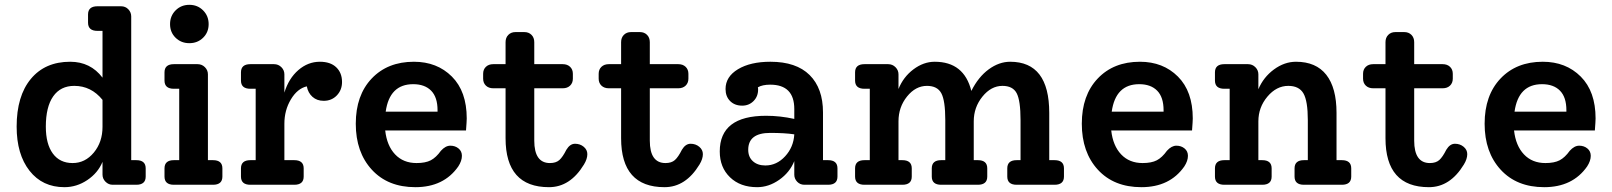

<svg xmlns="http://www.w3.org/2000/svg" viewBox="-20 -766 6682 796"><path d="M545 -102Q584 -102 584 -68V-34Q584 0 545 0H447Q430 0 417.5 -12.5Q405 -25 405 -42V-95Q386 -49 342 -19.5Q298 10 247 10Q156 10 102.5 -58Q49 -126 49 -241Q49 -368 108 -439Q167 -510 271 -510Q355 -510 405 -444V-638H384Q345 -638 345 -672V-706Q345 -740 384 -740H482Q500 -740 512 -727.5Q524 -715 524 -698V-102ZM281 -90Q333 -90 369 -133.5Q405 -177 405 -240V-352Q358 -410 288 -410Q231 -410 200.5 -366.5Q170 -323 170 -241Q170 -169 199 -129.5Q228 -90 281 -90Z M822 -609.5Q799 -587 765 -587Q731 -587 708 -609.5Q685 -632 685 -666Q685 -700 708 -723Q731 -746 765 -746Q799 -746 822 -723Q845 -700 845 -666Q845 -632 822 -609.5ZM701 0Q662 0 662 -34V-68Q662 -102 701 -102H723V-398H701Q662 -398 662 -432V-466Q662 -500 701 -500H799Q817 -500 829.5 -487.5Q842 -475 842 -458V-102H863Q902 -102 902 -68V-34Q902 0 863 0Z M1306 -510Q1350 -510 1374 -487Q1398 -464 1398 -426Q1398 -393 1376.5 -370.5Q1355 -348 1322 -348Q1294 -348 1275.5 -364.5Q1257 -381 1252 -408Q1213 -399 1186 -354Q1159 -309 1159 -253V-102H1200Q1239 -102 1239 -68V-34Q1239 0 1200 0H1018Q979 0 979 -34V-68Q979 -102 1018 -102H1040V-398H1018Q979 -398 979 -432V-466Q979 -500 1018 -500H1116Q1134 -500 1146.5 -487.5Q1159 -475 1159 -458V-382Q1177 -441 1217 -475.5Q1257 -510 1306 -510Z M1915 -275Q1915 -264 1912 -225H1577Q1584 -162 1618 -126Q1652 -90 1707 -90Q1744 -90 1766 -101.5Q1788 -113 1808 -141Q1827 -162 1847 -162Q1867 -162 1881 -150.5Q1895 -139 1895 -120Q1895 -99 1880 -76Q1820 10 1702 10Q1588 10 1521.5 -62.5Q1455 -135 1455 -253Q1455 -371 1521 -440.5Q1587 -510 1696 -510Q1792 -510 1853.5 -448.5Q1915 -387 1915 -275ZM1693 -417Q1595 -417 1579 -303H1794V-309Q1794 -363 1767.5 -390Q1741 -417 1693 -417Z M2415 -127Q2415 -107 2401 -84Q2344 10 2256 10Q2076 10 2076 -193V-400H2025Q2006 -400 1994.5 -411Q1983 -422 1983 -440V-460Q1983 -478 1994.5 -489Q2006 -500 2025 -500H2076V-591Q2076 -610 2087.5 -621.5Q2099 -633 2117 -633H2154Q2172 -633 2183.5 -621.5Q2195 -610 2195 -591V-500H2313Q2332 -500 2343.5 -489Q2355 -478 2355 -460V-440Q2355 -422 2343.5 -411Q2332 -400 2313 -400H2195V-183Q2195 -90 2260 -90Q2285 -90 2299 -102.5Q2313 -115 2328 -145Q2343 -170 2364 -170Q2385 -170 2400 -157.5Q2415 -145 2415 -127Z M2894 -127Q2894 -107 2880 -84Q2823 10 2735 10Q2555 10 2555 -193V-400H2504Q2485 -400 2473.5 -411Q2462 -422 2462 -440V-460Q2462 -478 2473.5 -489Q2485 -500 2504 -500H2555V-591Q2555 -610 2566.5 -621.5Q2578 -633 2596 -633H2633Q2651 -633 2662.5 -621.5Q2674 -610 2674 -591V-500H2792Q2811 -500 2822.5 -489Q2834 -478 2834 -460V-440Q2834 -422 2822.5 -411Q2811 -400 2792 -400H2674V-183Q2674 -90 2739 -90Q2764 -90 2778 -102.5Q2792 -115 2807 -145Q2822 -170 2843 -170Q2864 -170 2879 -157.5Q2894 -145 2894 -127Z M3413 -102Q3452 -102 3452 -68V-34Q3452 0 3413 0H3315Q3297 0 3285 -12.5Q3273 -25 3273 -42V-98Q3254 -51 3210.5 -20.5Q3167 10 3119 10Q3049 10 3006.5 -31Q2964 -72 2964 -138Q2964 -286 3156 -286Q3214 -286 3273 -273V-314Q3273 -415 3173 -415Q3141 -415 3122 -404Q3123 -401 3123 -395Q3123 -366 3104 -347Q3085 -328 3057 -328Q3026 -328 3007 -347Q2988 -366 2988 -397Q2988 -448 3039.5 -479Q3091 -510 3174 -510Q3281 -510 3336.5 -455Q3392 -400 3392 -300V-102ZM3153 -80Q3200 -80 3235 -118Q3270 -156 3273 -209Q3234 -215 3173 -215Q3082 -215 3082 -145Q3082 -115 3101.5 -97.5Q3121 -80 3153 -80Z M4352 -102Q4391 -102 4391 -68V-34Q4391 0 4352 0H4195Q4156 0 4156 -34V-68Q4156 -102 4195 -102H4211V-268Q4211 -349 4195 -379.5Q4179 -410 4136 -410Q4089 -410 4053 -365.5Q4017 -321 4017 -263V-102H4034Q4073 -102 4073 -68V-34Q4073 0 4034 0H3882Q3843 0 3843 -34V-68Q3843 -102 3882 -102H3899V-268Q3899 -349 3882.5 -379.5Q3866 -410 3823 -410Q3776 -410 3740.5 -366Q3705 -322 3705 -263V-102H3721Q3760 -102 3760 -68V-34Q3760 0 3721 0H3564Q3525 0 3525 -34V-68Q3525 -102 3564 -102H3586V-398H3564Q3525 -398 3525 -432V-466Q3525 -500 3564 -500H3662Q3680 -500 3692.5 -487.5Q3705 -475 3705 -458V-397Q3725 -447 3767 -478.5Q3809 -510 3855 -510Q3977 -510 4007 -389Q4036 -447 4079 -478.5Q4122 -510 4168 -510Q4330 -510 4330 -298V-102Z M4925 -275Q4925 -264 4922 -225H4587Q4594 -162 4628 -126Q4662 -90 4717 -90Q4754 -90 4776 -101.5Q4798 -113 4818 -141Q4837 -162 4857 -162Q4877 -162 4891 -150.5Q4905 -139 4905 -120Q4905 -99 4890 -76Q4830 10 4712 10Q4598 10 4531.5 -62.5Q4465 -135 4465 -253Q4465 -371 4531 -440.5Q4597 -510 4706 -510Q4802 -510 4863.5 -448.5Q4925 -387 4925 -275ZM4703 -417Q4605 -417 4589 -303H4804V-309Q4804 -363 4777.5 -390Q4751 -417 4703 -417Z M5543 -102Q5582 -102 5582 -68V-34Q5582 0 5543 0H5386Q5347 0 5347 -34V-68Q5347 -102 5386 -102H5402V-268Q5402 -347 5384 -378.5Q5366 -410 5321 -410Q5272 -410 5234.5 -365.5Q5197 -321 5197 -263V-102H5213Q5252 -102 5252 -68V-34Q5252 0 5213 0H5056Q5017 0 5017 -34V-68Q5017 -102 5056 -102H5078V-398H5056Q5017 -398 5017 -432V-466Q5017 -500 5056 -500H5154Q5172 -500 5184.5 -487.5Q5197 -475 5197 -458V-396Q5218 -446 5261.5 -478Q5305 -510 5353 -510Q5436 -510 5478.5 -456Q5521 -402 5521 -298V-102Z M6063 -127Q6063 -107 6049 -84Q5992 10 5904 10Q5724 10 5724 -193V-400H5673Q5654 -400 5642.5 -411Q5631 -422 5631 -440V-460Q5631 -478 5642.5 -489Q5654 -500 5673 -500H5724V-591Q5724 -610 5735.5 -621.5Q5747 -633 5765 -633H5802Q5820 -633 5831.5 -621.5Q5843 -610 5843 -591V-500H5961Q5980 -500 5991.5 -489Q6003 -478 6003 -460V-440Q6003 -422 5991.5 -411Q5980 -400 5961 -400H5843V-183Q5843 -90 5908 -90Q5933 -90 5947 -102.5Q5961 -115 5976 -145Q5991 -170 6012 -170Q6033 -170 6048 -157.5Q6063 -145 6063 -127Z M6595 -275Q6595 -264 6592 -225H6257Q6264 -162 6298 -126Q6332 -90 6387 -90Q6424 -90 6446 -101.5Q6468 -113 6488 -141Q6507 -162 6527 -162Q6547 -162 6561 -150.5Q6575 -139 6575 -120Q6575 -99 6560 -76Q6500 10 6382 10Q6268 10 6201.5 -62.5Q6135 -135 6135 -253Q6135 -371 6201 -440.5Q6267 -510 6376 -510Q6472 -510 6533.5 -448.5Q6595 -387 6595 -275ZM6373 -417Q6275 -417 6259 -303H6474V-309Q6474 -363 6447.5 -390Q6421 -417 6373 -417Z"/></svg>

Font: Solway Medium
Style: Regular
Weight: 500
Designer: Mariya V. Pigoulevskaya
Foundry: The Northern Block Ltd.
Version: Version 1.000;hotconv 1.0.109;makeotfexe 2.5.65596